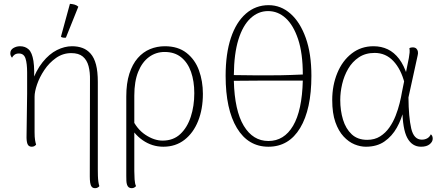

<svg xmlns="http://www.w3.org/2000/svg" viewBox="-20 -756 2295 1005"><path d="M478 229Q466 229 460 221.5Q454 214 452 200Q450 186 450 167L451 -336Q452 -378 443.5 -410Q435 -442 413.5 -460Q392 -478 353 -478Q309 -478 273 -452.5Q237 -427 212 -389.5Q187 -352 174 -314Q161 -276 161 -250V-64Q161 -38 163.5 -23Q166 -8 169 1Q165 6 159.5 9Q154 12 146 12Q129 12 123.5 -3.5Q118 -19 119 -47L122 -266Q122 -329 122 -376.5Q122 -424 113.5 -450Q105 -476 79 -476Q65 -476 56 -469.5Q47 -463 43 -454Q39 -458 36.5 -464Q34 -470 34 -477Q34 -495 50 -504.5Q66 -514 85 -514Q112 -514 130 -497.5Q148 -481 155 -437Q162 -393 157 -312L144 -318Q168 -387 203 -430.5Q238 -474 278 -494Q318 -514 357 -514Q387 -514 411.5 -505Q436 -496 454.5 -475Q473 -454 482.5 -418Q492 -382 492 -327V131Q492 148 492.5 164.5Q493 181 495 195.5Q497 210 500 218Q499 221 492.5 225Q486 229 478 229ZM325 -559Q320 -558 311 -559Q302 -560 299 -564L346 -736Q359 -735 370 -732Q381 -729 390 -721Z M670 229Q660 229 654 224.5Q648 220 645 211Q642 202 641.5 190.5Q641 179 641 164V-251Q641 -320 657 -370Q673 -420 701 -452Q729 -484 765.5 -499Q802 -514 843 -514Q912 -514 956.5 -479Q1001 -444 1021.5 -387.5Q1042 -331 1042 -265Q1042 -185 1017 -122.5Q992 -60 945.5 -24Q899 12 835 12Q776 12 727 -22Q678 -56 651 -114L669 -140Q695 -81 741 -50.5Q787 -20 831 -20Q887 -20 923.5 -54Q960 -88 978.5 -144.5Q997 -201 997 -268Q997 -331 980 -379.5Q963 -428 928.5 -456Q894 -484 842 -484Q796 -484 760 -457.5Q724 -431 703.5 -380.5Q683 -330 683 -255V139Q683 160 684.5 183Q686 206 692 218Q690 221 684 225Q678 229 670 229Z M1386 -729Q1450 -729 1500.5 -684.5Q1551 -640 1580.5 -557.5Q1610 -475 1610 -359Q1610 -184 1551 -86Q1492 12 1385 12Q1279 12 1220 -86Q1161 -184 1161 -359Q1161 -475 1188.5 -557.5Q1216 -640 1267 -684.5Q1318 -729 1386 -729ZM1383 -698Q1332 -698 1291.5 -660.5Q1251 -623 1228 -549Q1205 -475 1204 -363Q1275 -362 1332 -361.5Q1389 -361 1444.5 -362Q1500 -363 1565 -366Q1565 -477 1540.5 -550.5Q1516 -624 1475.5 -661Q1435 -698 1383 -698ZM1385 -18Q1467 -18 1514 -97.5Q1561 -177 1565 -334Q1502 -334 1448 -334Q1394 -334 1336.5 -334Q1279 -334 1204 -333Q1208 -177 1256 -97.5Q1304 -18 1385 -18Z M1895 12Q1866 12 1835.5 -0.5Q1805 -13 1778.5 -41.5Q1752 -70 1735.5 -116.5Q1719 -163 1719 -233Q1719 -309 1745.5 -373.5Q1772 -438 1821 -476Q1870 -514 1935 -514Q1976 -514 2009.5 -498Q2043 -482 2069 -448Q2095 -414 2112 -359L2098 -320Q2079 -394 2039 -436.5Q1999 -479 1941 -479Q1893 -479 1858.5 -456Q1824 -433 1802.5 -396Q1781 -359 1771 -316Q1761 -273 1761 -233Q1761 -177 1775.5 -129.5Q1790 -82 1821 -53Q1852 -24 1902 -24Q1941 -24 1969.5 -42Q1998 -60 2018 -88.5Q2038 -117 2051 -150.5Q2064 -184 2072 -216.5Q2080 -249 2084 -274L2120 -452Q2123 -470 2124 -480.5Q2125 -491 2123 -504Q2126 -506 2130.5 -507Q2135 -508 2140 -508Q2153 -508 2159.5 -501.5Q2166 -495 2167.5 -485.5Q2169 -476 2166 -465L2118 -246Q2119 -142 2132.5 -83.5Q2146 -25 2188 -25Q2204 -25 2216.5 -32Q2229 -39 2235 -53Q2245 -46 2245 -30Q2245 -14 2229 -1Q2213 12 2184 12Q2137 12 2112 -34Q2087 -80 2086 -188L2093 -181Q2082 -132 2057 -87.5Q2032 -43 1992.5 -15.5Q1953 12 1895 12Z"/></svg>

Font: Arima ExtraLight
Style: Regular
Weight: 250
Designer: Joana Correia and Natanael Gama
Foundry: NDISCOVER
Version: Version 1.101;gftools[0.9.23]